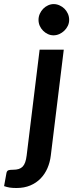

<svg xmlns="http://www.w3.org/2000/svg" viewBox="-116 -762 371 962"><path d="M203.5 -513 138.5 17.5Q134.5 51 121.8 80.5Q109 110 87.5 132.2Q66 154.5 35.8 167.2Q5.5 180 -33.5 180Q-53.5 180 -67.5 177.8Q-81.5 175.5 -95.5 170.5L-83.5 104Q-81 94 -74.2 91.2Q-67.5 88.5 -50.5 88.5Q-34 88.5 -22.2 84.8Q-10.5 81 -2.5 72.8Q5.5 64.5 10.2 51Q15 37.5 17.5 17.5L82.5 -513ZM230.5 -662.5Q230.5 -646.5 223.8 -632.5Q217 -618.5 206 -608Q195 -597.5 181 -591.2Q167 -585 152 -585Q137.5 -585 124 -591.2Q110.5 -597.5 100 -608Q89.5 -618.5 83.2 -632.5Q77 -646.5 77 -662.5Q77 -678.5 83.5 -693Q90 -707.5 100.5 -718.2Q111 -729 124.8 -735.2Q138.5 -741.5 153 -741.5Q168 -741.5 182 -735.2Q196 -729 206.8 -718.5Q217.5 -708 224 -693.5Q230.5 -679 230.5 -662.5Z"/></svg>

Font: Lato 2
Style: Bold Italic
Weight: 700
Italic angle: -7°
Designer: Lukasz Dziedzic with Adam Twardoch and Botio Nikoltchev
Foundry: tyPoland Lukasz Dziedzic
Version: Version 2.015; 2015-08-06; http://www.latofonts.com/